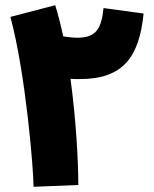

<svg xmlns="http://www.w3.org/2000/svg" viewBox="-20 -711 593 738"><path d="M281 0C281 -86 273 -246 251 -408C262 -407 274 -407 286 -407C454 -407 515 -492 532 -659L378 -680C370 -603 351 -566 278 -566C264 -566 244 -568 223 -571C214 -613 204 -654 192 -691L20 -646C79 -428 109 -57 109 7Z"/></svg>

Font: Noto Sans Arabic SemCond Blk
Style: Regular
Weight: 900
Width: 4
Designer: Monotype Design Team, Nadine Chahine, Nizar Qandah and Khaled Hosny
Foundry: Monotype Imaging Inc.
Version: Version 2.012